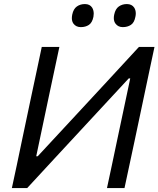

<svg xmlns="http://www.w3.org/2000/svg" viewBox="-20 -950 800 970"><path d="M40 0Q52.5 -59.5 64.5 -114Q76 -169 90 -236L140 -473Q154.5 -541 166.5 -597Q178.5 -653 191 -713H280Q267.5 -654 255.5 -598Q243.5 -542 229 -473.5L163 -160.5H170.5L369.5 -375Q445 -456.5 522.8 -540.5Q600.5 -624.5 682 -713H760.5Q748 -654.5 736 -598Q724 -541 709.5 -472.5L659.5 -236Q645 -169 633.5 -114.5Q622 -59.5 609 0H520.5Q533 -59.5 545 -114.5Q556.5 -169.5 570.5 -235.5L638 -554H630.5L428 -335.5Q336 -236 261.2 -155.5Q186.5 -75 117.5 0ZM564 -830Q555 -841.5 555 -858.5Q555 -867 557 -876.5Q563 -905 580.2 -917.2Q597.5 -929.5 621 -929.5Q646 -929.5 658 -911.5Q666 -899 666 -882Q666 -874 664 -865Q658.5 -835.5 641.2 -824.2Q624 -813 600.5 -813Q577 -813 564 -830ZM388.5 -813Q364.5 -813 351.5 -830Q343 -841.5 343 -858Q343 -866.5 345 -876.5Q351 -905 368.2 -917.2Q385.5 -929.5 409 -929.5Q434 -929.5 445.5 -911.5Q453.5 -898.5 453.5 -881Q453.5 -873.5 452 -865Q446 -835.5 429 -824.2Q412 -813 388.5 -813Z"/></svg>

Font: Heraclito
Style: Italic
Weight: 400
Italic angle: -12°
Designer: Kostas Bartsokas (font) & Cristiano Sobral (main changes)
Foundry: Kostas Bartsokas (font) & Cristiano Sobral (main changes)
Version: Version 1.00;July 8, 2020;FontCreator 13.0.0.2655 64-bit